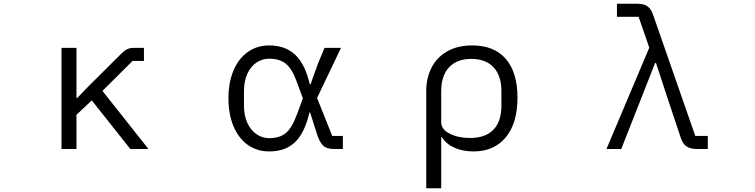

<svg xmlns="http://www.w3.org/2000/svg" viewBox="-20 -797 4040 1027"><path d="M309 0V-541H389V-273H393L454 -336L631 -512Q647 -528 661.5 -534.5Q676 -541 697 -541H750V-471H689L528 -311L774 0H677L471 -260L389 -183V0Z M1202 -271Q1202 -356 1229 -420Q1256 -484 1305.5 -519Q1355 -554 1420 -554Q1507 -554 1560 -503Q1613 -452 1637 -346H1641L1682 -460L1716 -541H1804L1676 -273L1757 -70H1814V0H1766Q1727 0 1708 -18.5Q1689 -37 1674 -84L1639 -195H1635Q1611 -89 1559.5 -38Q1508 13 1420 13Q1355 13 1305.5 -22Q1256 -57 1229 -121.5Q1202 -186 1202 -271ZM1568 -184 1600 -271 1568 -358Q1542 -430 1508.5 -456.5Q1475 -483 1420 -483Q1384 -483 1353 -463Q1322 -443 1303.5 -403.5Q1285 -364 1285 -309V-233Q1285 -178 1303.5 -138.5Q1322 -99 1353 -78.5Q1384 -58 1420 -58Q1475 -58 1508 -84.5Q1541 -111 1568 -184Z M2260 -310Q2260 -379 2288 -434.5Q2316 -490 2371.5 -522Q2427 -554 2506 -554Q2624 -554 2686 -481.5Q2748 -409 2748 -275Q2748 -138 2685.5 -62.5Q2623 13 2513 13Q2455 13 2410.5 -7Q2366 -27 2344 -63H2340V210H2260ZM2662 -231V-310Q2662 -392 2620 -437Q2578 -482 2501 -482Q2424 -482 2382 -437Q2340 -392 2340 -309V-143Q2340 -105 2385.5 -82Q2431 -59 2494 -59Q2577 -59 2619.5 -103.5Q2662 -148 2662 -231Z M3224 0 3453 -542 3396 -707H3280V-777H3388Q3424 -777 3443 -763.5Q3462 -750 3473 -719L3699 -70H3766V0H3709Q3672 0 3652 -14Q3632 -28 3622 -58L3550 -274L3489 -460H3484L3411 -274L3303 0Z"/></svg>

Font: IBM Plex Sans JP
Style: Regular
Weight: 400
Designer: Mike Abbink; Paul van der Laan; Pieter van Rosmalen; Wujin Sim; Yejin Wi; Jinhee Kim; Boomi Park; Yona Kim; Kichan Ma
Foundry: Sandoll Inc.
Version: Version 1.001